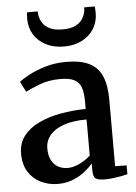

<svg xmlns="http://www.w3.org/2000/svg" viewBox="-56 -845 639 899"><g transform="rotate(-5 263.5 -395.5)"><path d="M180.5 10.5Q137.5 10.5 101 -7Q64.5 -24.5 42.2 -59.2Q20 -94 20 -146Q20 -195 46.8 -229.2Q73.5 -263.5 119 -285Q164.5 -306.5 221.5 -316.8Q278.5 -327 339.5 -328V-365Q339.5 -405 330.5 -429.8Q321.5 -454.5 298.8 -466.2Q276 -478 234 -478Q178.5 -478 136 -461.5Q93.5 -445 69 -432.5L44.5 -481Q57 -492 89.5 -509.8Q122 -527.5 168 -541.5Q214 -555.5 267 -555.5Q335.5 -555.5 376.2 -535Q417 -514.5 435.2 -471.8Q453.5 -429 453.5 -362V-49L507.5 -48V-6.5Q496.5 -3.5 478 0Q459.5 3.5 438.8 6Q418 8.5 399.5 8.5Q370.5 8.5 358 0Q345.5 -8.5 345.5 -37.5V-71.5Q334 -57 310.8 -37.5Q287.5 -18 254.5 -3.8Q221.5 10.5 180.5 10.5ZM232.5 -60Q258 -60 287.5 -74Q317 -88 339.5 -109V-278.5Q274 -278.5 230.8 -263Q187.5 -247.5 166 -220.8Q144.5 -194 144.5 -159.5Q144.5 -126 156 -104Q167.5 -82 187.2 -71Q207 -60 232.5 -60ZM265 -628Q216 -628 179.8 -646.8Q143.5 -665.5 123.5 -697.8Q103.5 -730 103.5 -771.5Q103.5 -779.5 103.8 -787.8Q104 -796 105.5 -802.5H155.5Q155.5 -798.5 156 -793.8Q156.5 -789 157 -784Q160.5 -764.5 171.8 -747.2Q183 -730 205.5 -719.2Q228 -708.5 265 -708.5Q301.5 -708.5 324 -719.2Q346.5 -730 357.8 -747.2Q369 -764.5 372.5 -783.5Q373.5 -789 373.8 -793.8Q374 -798.5 374 -802.5H423.5Q424.5 -796 425 -787.8Q425.5 -779.5 425.5 -771.5Q425.5 -730.5 405.5 -698Q385.5 -665.5 349.2 -646.8Q313 -628 265 -628Z"/></g></svg>

Font: Merriweather 48pt SemiBold
Style: Regular
Weight: 600
Version: Version 2.100